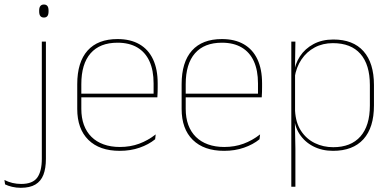

<svg xmlns="http://www.w3.org/2000/svg" viewBox="-93 -674 1774 870"><path d="M96.5 0V-485.5H115V0ZM106 -594.5Q95.5 -594.5 90 -601.2Q84.5 -608 84.5 -622V-626.5Q84.5 -640 90 -646.8Q95.5 -653.5 106 -653.5Q116.5 -653.5 121.8 -646.8Q127 -640 127 -626.5V-622Q127 -608 121.8 -601.2Q116.5 -594.5 106 -594.5ZM1 177Q-19.5 177 -38.2 172.5Q-57 168 -70 161.5L-73 141.5Q-55.5 150.5 -36.5 155Q-17.5 159.5 3 159.5Q55 159.5 75.8 130.8Q96.5 102 96.5 45.5V-158H115V46Q115 88.5 103.8 117.8Q92.5 147 67.5 162Q42.5 177 1 177Z M449.5 9.5Q358 9.5 307.5 -40.2Q257 -90 257 -180.5V-292.5Q257 -392.5 303.8 -444.8Q350.5 -497 439.5 -497Q498 -497 538.8 -473.5Q579.5 -450 600.5 -405.2Q621.5 -360.5 621.5 -296.5V-279.5Q621.5 -268.5 621.2 -257.5Q621 -246.5 620 -233H603Q603 -250.5 603 -266.5Q603 -282.5 603 -296Q603 -355.5 584.2 -396.5Q565.5 -437.5 529 -459Q492.5 -480.5 439.5 -480.5Q359.5 -480.5 317.5 -432.5Q275.5 -384.5 275.5 -292.5V-243.5V-239.5V-181Q275.5 -140 287.2 -108Q299 -76 321.5 -53.8Q344 -31.5 376.5 -19.8Q409 -8 450 -8Q497.5 -8 537.5 -22.8Q577.5 -37.5 612.5 -65L610 -43Q580.5 -19 539.5 -4.8Q498.5 9.5 449.5 9.5ZM265.5 -233V-249.5H613.5V-233Z M922.5 9.5Q831 9.5 780.5 -40.2Q730 -90 730 -180.5V-292.5Q730 -392.5 776.8 -444.8Q823.5 -497 912.5 -497Q971 -497 1011.8 -473.5Q1052.5 -450 1073.5 -405.2Q1094.5 -360.5 1094.5 -296.5V-279.5Q1094.5 -268.5 1094.2 -257.5Q1094 -246.5 1093 -233H1076Q1076 -250.5 1076 -266.5Q1076 -282.5 1076 -296Q1076 -355.5 1057.2 -396.5Q1038.5 -437.5 1002 -459Q965.5 -480.5 912.5 -480.5Q832.5 -480.5 790.5 -432.5Q748.5 -384.5 748.5 -292.5V-243.5V-239.5V-181Q748.5 -140 760.2 -108Q772 -76 794.5 -53.8Q817 -31.5 849.5 -19.8Q882 -8 923 -8Q970.5 -8 1010.5 -22.8Q1050.5 -37.5 1085.5 -65L1083 -43Q1053.5 -19 1012.5 -4.8Q971.5 9.5 922.5 9.5ZM738.5 -233V-249.5H1086.5V-233Z M1416 9.5Q1366 9.5 1326.2 -11Q1286.5 -31.5 1263 -68.5Q1239.5 -105.5 1239 -155.5H1233L1244 -172Q1247 -117.5 1271.2 -80.8Q1295.5 -44 1333.8 -25.5Q1372 -7 1417 -7Q1497 -7 1540 -55.5Q1583 -104 1583 -196V-288.5Q1583 -381 1540.2 -429.8Q1497.5 -478.5 1415.5 -478.5Q1369.5 -478.5 1333 -459Q1296.5 -439.5 1273 -404.5Q1249.5 -369.5 1242 -323L1233 -341.5H1238.5Q1243.5 -384 1266.2 -418.8Q1289 -453.5 1327.5 -474.2Q1366 -495 1417.5 -495Q1507 -495 1554.2 -441.8Q1601.5 -388.5 1601.5 -288.5V-196Q1601.5 -96 1553.8 -43.2Q1506 9.5 1416 9.5ZM1227 172V-485.5H1245.5L1243.5 -356L1244 -346.5V-138L1243 -130.5L1245.5 0V172Z"/></svg>

Font: Anek Telugu Medium Thin
Style: Regular
Weight: 250
Version: Version 1.003